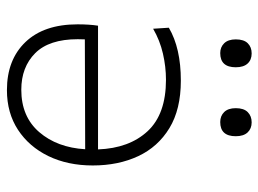

<svg xmlns="http://www.w3.org/2000/svg" viewBox="-118 -636 764 568"><g transform="rotate(90 264.0 -352.0)"><path d="M246.5 9.5Q157 9.5 104.5 -45.2Q52 -100 52 -199.5Q52 -234.5 56 -260H422Q418.5 -352.5 368 -406.8Q317.5 -461 216 -461Q177.5 -461 138.5 -452Q99.5 -443 65 -423L62 -469.5Q122.5 -505 218.5 -505Q303.5 -505 359 -471.2Q414.5 -437.5 442 -378.8Q469.5 -320 469.5 -244.5Q469.5 -170.5 441.8 -113.2Q414 -56 364 -23.2Q314 9.5 246.5 9.5ZM96 -200Q96 -115.5 137.2 -74.2Q178.5 -33 245.5 -33Q325 -33 370.8 -86Q416.5 -139 421.5 -222L96.5 -221Q96 -212 96 -200ZM341 -621.5Q323 -621.5 311.5 -633.2Q300 -645 300 -667.5Q300 -691.5 311.8 -703Q323.5 -714.5 342 -714.5Q360.5 -714.5 371.8 -702.5Q383 -690.5 383 -667.5Q383 -621.5 341 -621.5ZM137 -621.5Q119.5 -621.5 108 -633.2Q96.5 -645 96.5 -667.5Q96.5 -691.5 108 -703Q119.5 -714.5 138 -714.5Q157 -714.5 168 -702.5Q179 -690.5 179 -667.5Q179 -621.5 137 -621.5Z"/></g></svg>

Font: Heraclito ExtraLight
Style: Regular
Weight: 200
Designer: Kostas Bartsokas (font) & Cristiano Sobral (main changes)
Foundry: Kostas Bartsokas (font) & Cristiano Sobral (main changes)
Version: Version 1.00;July 8, 2020;FontCreator 13.0.0.2655 64-bit